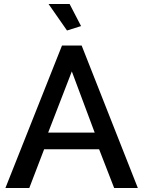

<svg xmlns="http://www.w3.org/2000/svg" viewBox="-20 -937 715 957"><path d="M289 -710H387L667 0H549L474 -193H200L126 0H7ZM452 -276 338 -581 220 -276ZM222 -917H327L384 -807L314 -785Z"/></svg>

Font: IngvarSans
Style: Regular
Weight: 600
Version: Version 3.000